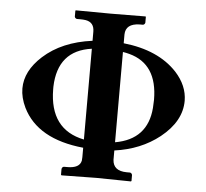

<svg xmlns="http://www.w3.org/2000/svg" viewBox="-49 -697 806 750"><g transform="rotate(5 354.5 -322.5)"><path d="M293.9 -146V-502Q161.6 -483.9 157.2 -341.3Q157.2 -335.4 157.2 -331.1Q158.2 -173.3 293.9 -146ZM416 -146Q542 -168 551.8 -292.5Q552.7 -307.1 553.2 -324.2Q553.2 -464.8 441.4 -494.6Q428.7 -498 416 -500ZM416 -77.1Q418.5 -33.7 471.2 -33.2H484.9Q492.2 -31.2 493.2 -23.9V-1L491.2 1Q490.2 1 355 -1L219.2 1L216.8 -1V-23.9Q218.3 -31.7 225.1 -33.2H238.8Q286.6 -33.2 293 -63Q293.9 -69.8 293.9 -77.1V-113.8Q113.8 -131.8 55.7 -249.5Q37.1 -288.1 37.1 -324.2Q37.1 -392.6 102.1 -451.7Q174.8 -517.6 293.9 -533.2V-568.8Q293.9 -605.5 260.3 -611.3Q250.5 -612.8 238.8 -612.8H225.1Q218.3 -614.7 216.8 -621.1V-645L219.2 -646Q220.2 -646 355 -645L491.2 -646L493.2 -645V-621.1Q491.2 -614.3 484.9 -612.8H471.2Q417 -611.3 416 -568.8V-534.2Q553.2 -519.5 626 -441.4Q672.4 -390.6 672.9 -331.1Q672.9 -250.5 592.3 -186Q519 -127.9 416 -113.8Z"/></g></svg>

Font: Linux Libertine O
Style: Semibold
Weight: 700
Designer: Philipp H. Poll
Foundry: Philipp H. Poll
Version: Version 5.0.0